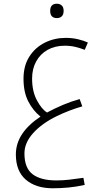

<svg xmlns="http://www.w3.org/2000/svg" viewBox="-20 -691 536 1029"><path d="M263 318Q172 318 118.5 272Q65 226 65 137Q65 78 98.5 27.5Q132 -23 197 -66Q157 -98 131.5 -147.5Q106 -197 106 -269Q106 -339 137.5 -388Q169 -437 220.5 -462.5Q272 -488 332 -488Q368 -488 399 -480.5Q430 -473 451 -463L434 -424Q411 -433 384.5 -439.5Q358 -446 327 -446Q275 -446 235.5 -424Q196 -402 174 -362Q152 -322 152 -270Q152 -202 177.5 -154Q203 -106 232 -88Q273 -110 316.5 -128.5Q360 -147 407 -160L421 -121Q386 -111 351 -97.5Q316 -84 285 -69Q205 -30 158 22Q111 74 111 131Q111 210 155 243Q199 276 282 276Q315 276 351 272Q387 268 427 262L434 300Q390 310 347 314Q304 318 263 318ZM285 -594Q249 -594 249 -633Q249 -671 285 -671Q300 -671 310.5 -662Q321 -653 321 -633Q321 -613 311 -603.5Q301 -594 285 -594Z"/></svg>

Font: Noto Kufi Arabic ExtraLight
Style: Regular
Weight: 200
Designer: Monotype Design Team, David Williams, Khaled Hosny
Foundry: Google LLC
Version: Version 2.109; ttfautohint (v1.8.4.7-5d5b)